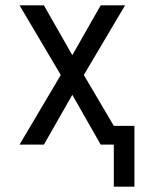

<svg xmlns="http://www.w3.org/2000/svg" viewBox="-20 -540 540 717"><path d="M405 157V0H356L250 -186L144 0H53L207 -260L53 -520H144L250 -334L356 -520H447L293 -260L405 -70H482V157Z"/></svg>

Font: Iosevka Algr
Style: Regular
Weight: 400
Monospace: yes
Designer: Belleve Invis
Foundry: Belleve Invis
Version: Version 26.0.2; ttfautohint (v1.8.3)